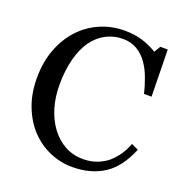

<svg xmlns="http://www.w3.org/2000/svg" viewBox="-130 -822 902 951"><g transform="rotate(20 321.0 -346.0)"><path d="M353 16.1Q291 16.1 234.1 -8.3Q177.2 -32.7 133.3 -78.6Q89.8 -124.5 64 -190.7Q38.1 -256.8 38.1 -339.8Q38.1 -422.9 63.5 -490.5Q88.9 -558.1 133.8 -606.9Q178.2 -655.3 238.8 -681.6Q299.3 -708 368.2 -708Q419.4 -708 460.9 -695.3Q502.4 -682.6 540 -659.7L560.1 -692.9H599.1L603.5 -445.8H563.5Q555.7 -481.9 540 -524.2Q524.4 -566.4 503.4 -595.7Q480 -628.9 447.8 -647.7Q415.5 -666.5 374 -666.5Q326.7 -666.5 285.9 -645.5Q245.1 -624.5 215.3 -583.5Q187 -543.9 170.9 -482.9Q154.8 -421.9 154.8 -346.7Q154.8 -280.3 171.6 -224.9Q188.5 -169.4 219.7 -127.4Q251 -85.9 293.7 -62.5Q336.4 -39.1 389.2 -39.1Q428.7 -39.1 461.9 -51.5Q495.1 -64 519.5 -84.5Q543.9 -106 562.5 -133.3Q581.1 -160.6 592.8 -192.9L629.4 -175.3Q587.4 -72.3 518.1 -28.1Q448.7 16.1 353 16.1Z"/></g></svg>

Font: UniBurma_GGSerif
Style: Book
Weight: 400
Designer: Victor San Kho Lin (for Burmese only and related typography optimization with it)
Foundry: http://www.unimm.org
Version: 2.0